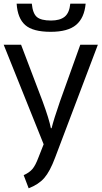

<svg xmlns="http://www.w3.org/2000/svg" viewBox="-29 -778 549 1038"><path d="M434 -758Q427 -681 382.5 -643.5Q338 -606 245 -606Q149 -606 107.5 -642.5Q66 -679 61 -758H143Q148 -705 170.5 -686Q193 -667 247 -667Q295 -667 320.5 -687.5Q346 -708 351 -758ZM-9 -536H85L201 -231Q237 -133 246 -85H250Q261 -131 296 -232L405 -536H500L269 74Q241 149 210.5 184Q180 219 126 240L99 169Q130 155 146.5 135.5Q163 116 179 73L207 2Z"/></svg>

Font: Advent Sans Logo
Style: Regular
Weight: 400
Designer: Types & Symbols
Foundry: Types & Symbols
Version: Version 1.002